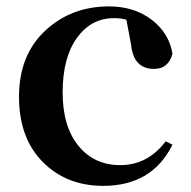

<svg xmlns="http://www.w3.org/2000/svg" viewBox="-20 -571 602 606"><path d="M393.6 -430.7 378.9 -508.8Q363.3 -513.7 339.8 -513.7Q267.6 -513.7 222.7 -451.2Q177.7 -388.7 177.7 -279.3Q177.7 -171.9 227.5 -110.8Q277.3 -49.8 359.4 -49.8Q446.3 -49.8 502.9 -125L524.4 -114.3Q460 15.6 305.7 15.6Q189.5 15.6 114.7 -60.1Q40 -135.7 40 -265.6Q40 -396.5 122.1 -473.6Q204.1 -550.8 324.2 -550.8Q403.3 -550.8 458.5 -508.8Q513.7 -466.8 524.4 -401.4Q511.7 -353.5 465.8 -353.5Q401.4 -353.5 393.6 -430.7Z"/></svg>

Font: Bpmf Zihi Serif Bold
Style: Bold
Weight: 700
Foundry: But Ko
Version: Version 1.320